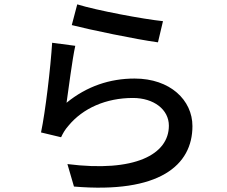

<svg xmlns="http://www.w3.org/2000/svg" viewBox="-20 -813 1040 880"><path d="M334 -793 309 -698C386 -678 606 -632 704 -619L727 -716C639 -725 424 -765 334 -793ZM325 -603 219 -617C212 -504 188 -300 168 -206L260 -184C268 -201 277 -218 294 -237C360 -317 466 -364 589 -364C685 -364 754 -311 754 -237C754 -105 598 -22 289 -61L319 42C710 75 862 -55 862 -235C862 -354 760 -453 597 -453C484 -453 378 -418 285 -342C294 -403 311 -540 325 -603Z"/></svg>

Font: Noto Sans TC Medium
Style: Regular
Weight: 500
Designer: Ryoko NISHIZUKA 西塚涼子 (kana, bopomofo & ideographs); Paul D. Hunt (Latin, Greek & Cyrillic); Sandoll Communications 산돌커뮤니
Foundry: Adobe
Version: Version 2.004;hotconv 1.0.118;makeotfexe 2.5.65603